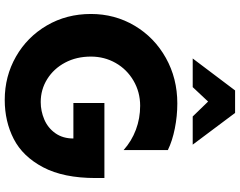

<svg xmlns="http://www.w3.org/2000/svg" viewBox="-121 -878 1013 811"><g transform="rotate(90 385.5 -472.5)"><path d="M411 -138Q358 -138 314 -165.5Q270 -193 244.5 -241Q219 -289 219 -350Q219 -407 246 -454.5Q273 -502 321 -530Q369 -558 427 -558Q480 -558 528 -540Q576 -522 614 -488V-675Q575 -694 522.5 -704.5Q470 -715 417 -715Q311 -715 224.5 -666.5Q138 -618 88.5 -534.5Q39 -451 39 -350Q39 -247 87.5 -164Q136 -81 219 -33.5Q302 14 402 14Q493 14 567 -24Q641 -62 686.5 -148Q732 -234 732 -370V-407H415V-276H565Q565 -231 542.5 -199.5Q520 -168 484.5 -153Q449 -138 411 -138ZM457 -959H362L227 -780H348L409 -845L472 -780H591Z"/></g></svg>

Font: Geom ExtraBold
Style: Bold
Weight: 800
Version: Version 1.102